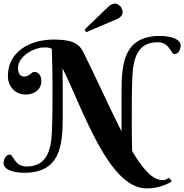

<svg xmlns="http://www.w3.org/2000/svg" viewBox="-50 -950 1025 1068"><path d="M242 -469C242 -371 242 -302 239 -220C234 -101 203 -24 98 -24C30 -24 25 -90 5 -90C-18 -90 -30 -63 -30 -42C-30 -9 19 11 85 11C283 11 299 -137 299 -299V-450C299 -491 298 -532 298 -570C412 -341 554 98 765 98C838 98 888 71 906 58L890 39C890 39 873 52 855 52C798 52 744 -10 685 -110C684 -145 683 -201 683 -270C683 -368 683 -437 686 -519C691 -638 722 -715 827 -715C895 -715 900 -649 920 -649C943 -649 955 -676 955 -697C955 -730 906 -750 840 -750C642 -750 626 -602 626 -440V-289V-219C563 -342 495 -496 415 -657C395 -697 368 -730 249 -730C117 -730 -6 -663 -6 -528C-6 -470 32 -424 95 -424C136 -424 180 -448 180 -500C180 -537 157 -550 142 -550C122 -550 115 -524 83 -524C76 -524 50 -528 50 -570C50 -642 146 -686 191 -686C207 -686 225 -687 238 -678C238 -671 242 -588 242 -469ZM430 -771 603 -845C619 -852 632 -865 632 -882C632 -905 613 -930 589 -930C577 -930 564 -923 553 -913L420 -785Z"/></svg>

Font: Berkshire Swash
Style: Regular
Weight: 700
Designer: Astigmatic (AOETI)
Foundry: Astigmatic (AOETI)
Version: Version 1.000